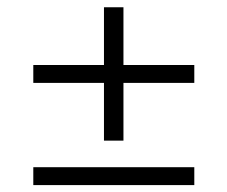

<svg xmlns="http://www.w3.org/2000/svg" viewBox="-20 -588 642 542"><path d="M74 -65.5V-116H528.5V-65.5ZM328.5 -191H273.5V-567.5H328.5ZM74 -354V-404.5H528.5V-354Z"/></svg>

Font: Anek Gujarati SemiExpanded Light
Style: Regular
Weight: 300
Width: 6
Designer: Mrunmayee Ghaisas (Gujarati), Yesha Goshar (Latin)
Foundry: Ek Type
Version: Version 1.003